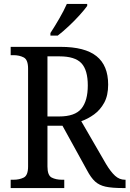

<svg xmlns="http://www.w3.org/2000/svg" viewBox="-20 -951 655 971"><path d="M34 0V-42H48Q78 -42 100 -53Q122 -64 122 -109V-604Q122 -649 100 -660.5Q78 -672 48 -672H34V-714H287Q409 -714 468 -667Q527 -620 527 -523Q527 -468 507 -431.5Q487 -395 456 -372.5Q425 -350 391 -338L516 -122Q540 -82 562 -62Q584 -42 612 -42H615V0H601Q546 0 514 -7Q482 -14 461 -33Q440 -52 420 -90L296 -315H220V-109Q220 -64 241.5 -53Q263 -42 294 -42H305V0ZM279 -362Q359 -362 391.5 -401.5Q424 -441 424 -519Q424 -597 391.5 -631.5Q359 -666 281 -666H220V-362ZM235 -784Q256 -816 279.5 -856.5Q303 -897 318 -931H421V-921Q409 -904 383.5 -875.5Q358 -847 327.5 -818.5Q297 -790 272 -771H235Z"/></svg>

Font: Noto Serif SemiCondensed
Style: Regular
Weight: 400
Width: 4
Designer: Monotype Design Team
Foundry: Monotype Imaging Inc.
Version: Version 2.013